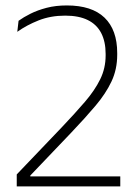

<svg xmlns="http://www.w3.org/2000/svg" viewBox="-20 -668 496 688"><path d="M40 0V-43L201.5 -212Q249 -262 284.2 -303Q319.5 -344 339 -383.8Q358.5 -423.5 358.5 -469V-475Q358.5 -519 342.5 -549.8Q326.5 -580.5 294.5 -596.2Q262.5 -612 213.5 -612Q161.5 -612 118.5 -595Q75.5 -578 42 -554L46.5 -593.5Q64.5 -606.5 89.5 -619Q114.5 -631.5 147 -640Q179.5 -648.5 219.5 -648.5Q309 -648.5 354.5 -604.8Q400 -561 400 -478V-471.5Q400 -419.5 379.5 -376Q359 -332.5 322.2 -289Q285.5 -245.5 235.5 -193L88.5 -39V-25L71.5 -36H411V0Z"/></svg>

Font: Anek Gujarati Medium ExtraLight
Style: Regular
Weight: 250
Version: Version 1.003